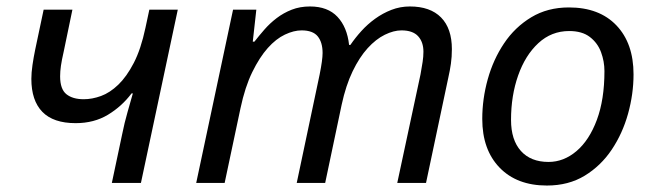

<svg xmlns="http://www.w3.org/2000/svg" viewBox="-20 -566 2027 594"><path d="M77 -322Q77 -341 80.5 -365Q84 -389 89 -413L115 -536H204L177 -406Q171 -380 168.5 -362.5Q166 -345 166 -330Q166 -290 185.5 -274.5Q205 -259 239 -259Q265 -259 292.5 -269Q320 -279 346 -304Q372 -329 394 -371.5Q416 -414 430 -480L442 -536H530L416 0H326L358 -151Q365 -186 374.5 -219Q384 -252 391 -277H387Q357 -237 314 -211Q271 -185 214 -185Q145 -185 111 -220Q77 -255 77 -322Z M701 -536H773L762 -437H767Q781 -455 798 -474.5Q815 -494 836 -510Q857 -526 882.5 -536Q908 -546 939 -546Q994 -546 1024 -514Q1054 -482 1060 -427H1064Q1079 -449 1098 -470Q1117 -491 1140.5 -508Q1164 -525 1191 -535.5Q1218 -546 1248 -546Q1311 -546 1344.5 -512Q1378 -478 1378 -414Q1378 -390 1375 -369Q1372 -348 1367 -326L1298 0H1209L1281 -336Q1285 -358 1287.5 -374.5Q1290 -391 1290 -406Q1290 -436 1273.5 -454Q1257 -472 1222 -472Q1198 -472 1170.5 -458.5Q1143 -445 1117.5 -417Q1092 -389 1071 -345.5Q1050 -302 1037 -242L986 0H898L969 -336Q978 -381 978 -402Q978 -435 963 -453.5Q948 -472 913 -472Q889 -472 861.5 -459Q834 -446 808.5 -417.5Q783 -389 760.5 -343Q738 -297 724 -231L675 0H587Z M1672 8Q1579 8 1525.5 -47.5Q1472 -103 1472 -198Q1472 -260 1489 -321Q1506 -382 1539.5 -432Q1573 -482 1623.5 -512.5Q1674 -543 1740 -543Q1834 -543 1887 -487.5Q1940 -432 1940 -336Q1940 -275 1923 -214Q1906 -153 1872.5 -103Q1839 -53 1789 -22.5Q1739 8 1672 8ZM1677 -65Q1724 -65 1763.5 -98.5Q1803 -132 1826.5 -195Q1850 -258 1850 -346Q1850 -376 1839.5 -404.5Q1829 -433 1805 -451.5Q1781 -470 1741 -470Q1686 -470 1645.5 -432.5Q1605 -395 1583 -332.5Q1561 -270 1561 -195Q1561 -133 1591.5 -99Q1622 -65 1677 -65Z"/></svg>

Font: BC Sans
Style: Italic
Weight: 400
Italic angle: -12°
Designer: Monotype Design Team
Designer: Province of B.C.
Foundry: Monotype Imaging Inc.
Version: Version 2.000;GOOG;noto-source:20170915:90ef993387c0